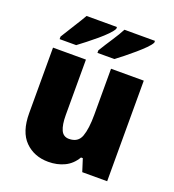

<svg xmlns="http://www.w3.org/2000/svg" viewBox="-140 -874 897 992"><g transform="rotate(20 309.0 -378.0)"><path d="M558 -553V0H421L399 -69H389Q365 -28 325.5 -9Q286 10 237 10Q159 10 109 -40Q59 -90 59 -193V-553H240V-249Q240 -195 253 -166.5Q266 -138 297 -138Q347 -138 362.5 -180.5Q378 -223 378 -300V-553ZM542 -756Q535 -742 515.5 -722.5Q496 -703 471 -681.5Q446 -660 421 -640Q396 -620 377 -606H284V-620Q307 -658 333.5 -698Q360 -738 374 -766H542ZM333 -756Q326 -742 307 -722.5Q288 -703 262.5 -681.5Q237 -660 212 -640.5Q187 -621 167 -606H76V-620Q99 -658 124.5 -698Q150 -738 166 -766H333Z"/></g></svg>

Font: Noto Sans Tamil SemiCondensed Black
Style: Regular
Weight: 900
Width: 4
Designer: Jelle Bosma - Monotype Design Team
Foundry: Monotype Imaging Inc.
Version: Version 2.004; ttfautohint (v1.8.4.7-5d5b)